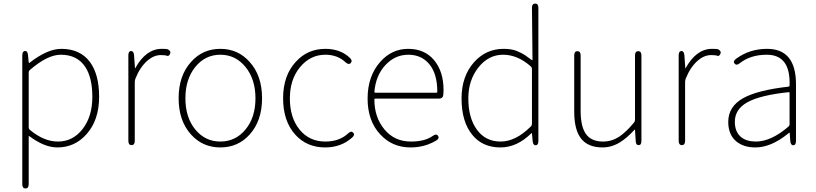

<svg xmlns="http://www.w3.org/2000/svg" viewBox="-20 -814 4575 1077"><path d="M123 243Q105 243 105 219V-503Q105 -527 120 -528Q135 -529 137 -505L141 -464Q142 -459 146 -462Q246 -540 324 -540Q429 -540 484 -467Q536 -397 536 -271Q536 -141 466 -62Q400 13 302 13Q229 13 145 -50Q141 -53 141 -48V219Q141 243 123 243ZM305 -20Q389 -20 443.5 -90.5Q498 -161 498 -270Q498 -379 458 -439Q413 -507 321 -507Q246 -507 147 -421Q141 -416 141 -408V-99Q141 -91 147 -86Q226 -20 305 -20Z M718 0Q700 0 700 -24V-503Q700 -527 715 -528Q730 -528 732 -504L737 -433Q737 -428 739 -432Q799 -540 887 -540Q916 -540 920 -538Q941 -528 934 -512Q927 -497 917 -501Q907 -505 882 -505Q843 -505 807 -474Q765 -437 740 -374Q736 -364 736 -354V-24Q736 0 718 0Z M1052 -59Q982 -136 982 -263Q982 -390 1052 -467Q1117 -540 1216 -540Q1315 -540 1380 -467Q1450 -390 1450 -263Q1450 -136 1380 -59Q1315 13 1216 13Q1117 13 1052 -59ZM1075.5 -87.5Q1131 -20 1216 -20Q1301 -20 1357 -87.5Q1413 -155 1413 -262.5Q1413 -370 1357 -438.5Q1301 -507 1216 -507Q1131 -507 1075.5 -438.5Q1020 -370 1020 -262.5Q1020 -155 1075.5 -87.5Z M1804 13Q1701 13 1636 -59Q1568 -135 1568 -262.5Q1568 -390 1639 -467Q1705 -540 1805 -540Q1889 -540 1942 -490Q1959 -474 1948 -461Q1936 -448 1918 -465Q1873 -507 1805 -507Q1721 -507 1663.5 -438Q1606 -369 1606 -261.5Q1606 -154 1660.5 -87Q1715 -20 1805 -20Q1884 -20 1933 -66Q1950 -82 1961 -70Q1973 -58 1955 -42Q1893 13 1804 13Z M2283 13Q2180 13 2113 -60Q2042 -136 2042 -261Q2042 -386 2112 -466Q2177 -540 2269.5 -540Q2362 -540 2415 -476.5Q2468 -413 2468 -309Q2468 -297 2467 -285Q2466 -261 2442 -261H2085Q2080 -261 2080 -256Q2080 -156 2136.5 -88Q2193 -20 2285 -20Q2364 -20 2408 -52Q2428 -66 2437 -52Q2447 -38 2426 -25Q2406 -13 2379 -3Q2335 13 2283 13ZM2080 -299Q2080 -294 2085 -294H2428Q2433 -294 2433 -299Q2433 -399 2389 -453Q2345 -507 2270.5 -507Q2196 -507 2142 -449Q2088 -391 2080 -299Z M2787 13Q2686 13 2629 -58Q2569 -131 2569 -262Q2569 -386 2639 -465Q2706 -540 2805 -540Q2850 -540 2879 -528Q2890 -523 2901 -518Q2923 -508 2963 -477Q2967 -474 2967 -479L2964 -770Q2964 -794 2982 -794Q3000 -794 3000 -770V-24Q3000 0 2985 1Q2970 1 2968 -22L2964 -65Q2964 -70 2960 -66Q2880 13 2787 13ZM2958 -105Q2964 -111 2964 -120V-427Q2964 -435 2958 -441Q2884 -507 2802 -507Q2720 -507 2663.5 -435.5Q2607 -364 2607 -262Q2607 -152 2655.5 -86Q2704 -20 2788.5 -20Q2873 -20 2958 -105Z M3360 13Q3279 13 3240 -36Q3201 -85 3201 -188V-503Q3201 -527 3219 -527Q3237 -527 3237 -503V-192Q3237 -104 3267 -62Q3297 -20 3363 -20Q3411 -20 3453 -47Q3492 -73 3536 -126Q3542 -133 3542 -142V-503Q3542 -527 3560 -527Q3578 -527 3578 -503V-24Q3578 0 3563 0Q3547 1 3546 -23L3542 -85Q3542 -90 3539 -86Q3497 -40 3458 -16Q3411 13 3360 13Z M3805 0Q3787 0 3787 -24V-503Q3787 -527 3802 -528Q3817 -528 3819 -504L3824 -433Q3824 -428 3826 -432Q3886 -540 3974 -540Q4003 -540 4007 -538Q4028 -528 4021 -512Q4014 -497 4004 -501Q3994 -505 3969 -505Q3930 -505 3894 -474Q3852 -437 3827 -374Q3823 -364 3823 -354V-24Q3823 0 3805 0Z M4217 13Q4151 13 4110 -21Q4065 -59 4065 -130Q4065 -216 4148 -263Q4228 -308 4403 -328Q4409 -329 4409 -335Q4415 -507 4281 -507Q4190 -507 4129 -459Q4111 -444 4100 -458Q4090 -471 4110 -485Q4185 -540 4283 -540Q4445 -540 4445 -341V-24Q4445 0 4430 1Q4415 1 4413 -23L4410 -65Q4410 -70 4408.5 -70Q4407 -70 4400 -64Q4305 13 4217 13ZM4220 -20Q4305 -20 4403 -104Q4409 -109 4409 -117V-293Q4409 -298 4404 -297Q4242 -280 4170 -239Q4102 -200 4102 -131Q4102 -74 4137 -45Q4168 -20 4220 -20Z"/></svg>

Font: Resource Han Rounded KR ExtraLight
Style: Regular
Weight: 250
Designer: Cyano Hao (round all glyphs); Ryoko NISHIZUKA 西塚涼子 (kana, bopomofo & ideographs); Paul D. Hunt (Latin, Greek & Cyrillic)
Foundry: Cyano Hao
Version: 0.990